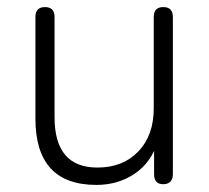

<svg xmlns="http://www.w3.org/2000/svg" viewBox="-20 -515 590 542"><path d="M252 7Q80 7 80 -180V-467Q80 -495 107 -495Q134 -495 134 -467V-184Q134 -42 255 -42Q327 -42 370.5 -87.5Q414 -133 414 -209V-467Q414 -495 441 -495Q468 -495 468 -467V-23Q468 -10 461 -2.5Q454 5 441 5Q415 5 415 -23V-108L426 -117Q407 -56 360 -24.5Q313 7 252 7Z"/></svg>

Font: Nunito VF Beta Light
Style: Regular
Weight: 300
Designer: Vernon Adams
Foundry: newtypography
Version: Version 3.001